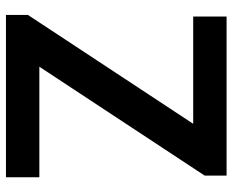

<svg xmlns="http://www.w3.org/2000/svg" viewBox="-88 -692 780 644"><g transform="rotate(90 302.0 -370.0)"><path d="M30 0V-73.5L413 -655L416 -628H35.5V-740H569V-666.5L186 -85L183 -112H574.5V0Z"/></g></svg>

Font: Encode Sans SC SemiBold
Style: Regular
Weight: 600
Version: Version 3.002